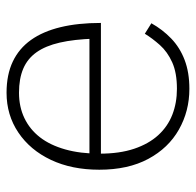

<svg xmlns="http://www.w3.org/2000/svg" viewBox="-26 -561 598 586"><g transform="rotate(-90 273.0 -268.0)"><path d="M97 -263Q97 -202 112 -157.5Q127 -113 153.5 -84Q180 -55 216 -41Q252 -27 295 -27Q344 -27 376 -41.5Q408 -56 428.5 -79Q449 -102 463 -125L495 -105Q476 -71 448.5 -44.5Q421 -18 383 -3.5Q345 11 295 11Q227 11 170.5 -21Q114 -53 81 -114.5Q48 -176 48 -264Q48 -348 78 -411.5Q108 -475 161.5 -511Q215 -547 283 -547Q338 -547 378 -528Q418 -509 444 -472.5Q470 -436 483 -382.5Q496 -329 496 -259H80V-294H464L448 -279Q446 -341 436 -384.5Q426 -428 406.5 -455.5Q387 -483 356.5 -496Q326 -509 283 -509Q240 -509 205.5 -492.5Q171 -476 147 -445Q123 -414 110 -368Q97 -322 97 -263Z"/></g></svg>

Font: Roboto Serif 20pt Thin
Style: Regular
Weight: 250
Version: Version 1.008